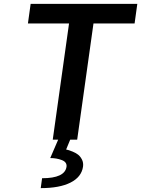

<svg xmlns="http://www.w3.org/2000/svg" viewBox="-20 -720 728 990"><path d="M280 0H252L336 -599H124L138 -700H688L674 -599H462L378 0H342L321 51Q325 52 331.5 53.5Q338 55 354 61.5Q370 68 382 77Q394 86 402.5 102.5Q411 119 408 140Q400 193 343.5 221.5Q287 250 190 250L197 199Q314 199 323 140Q326 116 299 105.5Q272 95 239 95Z"/></svg>

Font: Fivo Sans Modern Med
Style: Italic
Weight: 450
Designer: Alexander Slobzheninov
Foundry: Alexander Slobzheninov
Version: 1.0